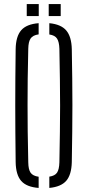

<svg xmlns="http://www.w3.org/2000/svg" viewBox="-20 -919 431 944"><path d="M170 5Q110.5 0.5 84.2 -29.5Q58 -59.5 57 -122Q56 -202 55.5 -270.2Q55 -338.5 55 -402.5Q55 -466.5 55.5 -533.2Q56 -600 57 -677.5Q58 -740 84.2 -770.2Q110.5 -800.5 170 -805V-750Q141.5 -746 130.5 -729.8Q119.5 -713.5 119 -679Q117 -598 116.2 -532Q115.5 -466 115.5 -403.8Q115.5 -341.5 116.2 -273.2Q117 -205 119 -120.5Q119.5 -85.5 130.5 -69.8Q141.5 -54 170 -50ZM222.5 5V-50.5Q250 -54.5 260.5 -70.2Q271 -86 272 -120.5Q273.5 -203 274.5 -270.2Q275.5 -337.5 275.5 -399.5Q275.5 -461.5 274.5 -528.8Q273.5 -596 272 -679Q271 -713 260.5 -729.2Q250 -745.5 222.5 -749.5V-805Q280 -799.5 305.8 -769.2Q331.5 -739 333 -677.5Q334.5 -600 335.2 -533.2Q336 -466.5 336 -402.5Q336 -338.5 335.2 -270.2Q334.5 -202 333 -122Q331.5 -60 305.8 -30.2Q280 -0.5 222.5 5ZM219.5 -840V-899H278.5V-840ZM111.5 -840V-899H170.5V-840Z"/></svg>

Font: Big Shoulders Stencil Text Light
Style: Regular
Weight: 300
Designer: Patric King
Foundry: XO Type Co
Version: Version 1.000